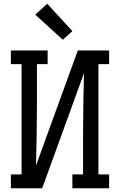

<svg xmlns="http://www.w3.org/2000/svg" viewBox="-20 -1004 640 1024"><path d="M38 0V-74H95V-662H38V-735H234V-662H177V-441Q177 -361 175.5 -281Q174 -201 172 -121L395 -735H562V-662H505V-74H562V0H366V-74H423V-294Q423 -374 424.5 -454Q426 -534 428 -614L205 0ZM315 -792 168 -926 232 -984 366 -838Z"/></svg>

Font: Iosevka Slab Extended
Style: Regular
Weight: 400
Width: 7
Monospace: yes
Designer: Belleve Invis
Foundry: Belleve Invis
Version: Version 11.1.1; ttfautohint (v1.8.3)